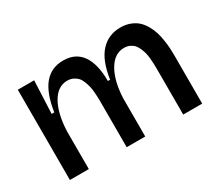

<svg xmlns="http://www.w3.org/2000/svg" viewBox="-101 -745 1086 958"><g transform="rotate(-30 441.5 -266.5)"><path d="M64 0V-296.9V-520H158.2L149.9 -331.1H165Q180.7 -434.6 222.2 -483.9Q263.7 -533.2 332 -533.2Q403.8 -533.2 439.5 -481.2Q475.1 -429.2 475.1 -333H487.8Q502.4 -434.6 547.1 -483.9Q591.8 -533.2 662.1 -533.2Q692.9 -533.2 718.3 -523.2Q743.7 -513.2 760.3 -497.6Q776.9 -481.9 789.6 -459.5Q802.2 -437 809.1 -414.8Q815.9 -392.6 819.8 -366.5Q823.7 -340.3 825 -320.8Q826.2 -301.3 826.2 -280.8V0H716.8V-265.1Q716.8 -280.8 716.3 -292.5Q715.8 -304.2 714.1 -323.2Q712.4 -342.3 709 -356.2Q705.6 -370.1 698.7 -386Q691.9 -401.9 682.9 -412.1Q673.8 -422.4 659.4 -429.2Q645 -436 627 -436Q571.3 -436 536.9 -377.2Q502.4 -318.4 498 -219.2V0H391.1V-257.8Q391.1 -274.4 390.9 -285.4Q390.6 -296.4 388.9 -316.9Q387.2 -337.4 383.8 -351.6Q380.4 -365.7 373.8 -383.1Q367.2 -400.4 357.7 -410.9Q348.1 -421.4 333.3 -428.7Q318.4 -436 299.8 -436Q244.1 -436 210.4 -376.7Q176.8 -317.4 172.9 -216.8V0Z"/></g></svg>

Font: Bricolage Grotesque Medium
Style: Regular
Weight: 500
Designer: Mathieu Triay
Foundry: Atelier Triay
Version: Version 1.000;gftools[0.9.30]